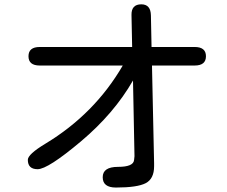

<svg xmlns="http://www.w3.org/2000/svg" viewBox="-20 -801 1040 879"><path d="M542 -501H162.1Q110.4 -501 110.4 -543.5Q110.4 -585.9 162.1 -585.9H585L582 -732.4Q581.1 -781.2 627 -781.2Q669.9 -781.2 670.9 -730.5L673.8 -585.9H871.1Q922.9 -585.9 922.9 -543.5Q922.9 -501 871.1 -501H675.8L685.5 -53.7V-40Q685.5 17.6 647 37.6Q608.4 57.6 510.7 57.6Q450.2 57.6 450.2 10.3Q450.2 -37.1 520.5 -37.1Q590.8 -37.1 593.8 -68.4L595.7 -85.9L588.9 -432.6Q502 -281.2 350.6 -153.8Q199.2 -26.4 152.3 -26.4Q107.4 -26.4 107.4 -69.3Q107.4 -94.7 188.5 -143.6Q413.1 -279.3 542 -501Z"/></svg>

Font: jf-openhuninn-1.0
Style: Regular
Weight: 400
Designer: [Kosugi Maru]
      Designed by Motoya company      

      [Varela Round]
      Joe Prince(Latin component); Avraham Co
Foundry: justfont CO.,LTD.
Version: 1.0